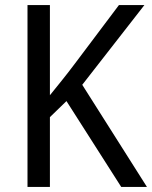

<svg xmlns="http://www.w3.org/2000/svg" viewBox="-20 -734 597 754"><path d="M557 0H456L241 -337L176 -274V0H88V-714H176V-360Q197 -386 222 -417Q247 -448 274 -484L447 -714H547L303 -401Z"/></svg>

Font: Noto Sans Ethiopic SemCond
Style: Regular
Weight: 400
Width: 4
Designer: Monotype Design Team
Foundry: Monotype Imaging Inc.
Version: Version 2.102; ttfautohint (v1.8.4.7-5d5b)